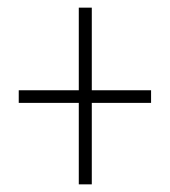

<svg xmlns="http://www.w3.org/2000/svg" viewBox="-20 -604 445 502"><path d="M220 -368V-584H186V-368H29V-335H186V-122H220V-335H375V-368Z"/></svg>

Font: Noto Sans Hebrew ExtraCondensed ExtraLight
Style: Regular
Weight: 200
Width: 2
Designer: Monotype Design Team
Foundry: Monotype Imaging Inc.
Version: Version 2.004